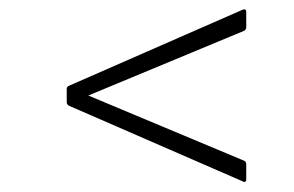

<svg xmlns="http://www.w3.org/2000/svg" viewBox="-20 -500 612 400"><path d="M486 -122 123 -280Q119 -283 119 -287V-315Q119 -319 123 -321L486 -480Q489 -481 491 -480Q493 -479 493 -475V-443Q493 -439 489 -436L164 -301L489 -165Q493 -163 493 -158V-126Q493 -123 491 -121.5Q489 -120 486 -122Z"/></svg>

Font: Sofia Sans Semi Condensed ExtraLight
Style: Italic
Weight: 250
Italic angle: -9°
Version: Version 4.100